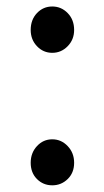

<svg xmlns="http://www.w3.org/2000/svg" viewBox="-20 -550 317 583"><path d="M73.2 -459Q73.2 -490.2 92.3 -510.3Q111.3 -530.3 138.7 -530.3Q166 -530.3 185.5 -510.3Q205.1 -490.2 205.1 -459Q205.1 -429.7 185.5 -409.7Q166 -389.6 138.7 -389.6Q111.3 -389.6 92.3 -409.7Q73.2 -429.7 73.2 -459ZM185.5 -6.3Q166 12.7 138.7 12.7Q111.3 12.7 92.3 -6.3Q73.2 -25.4 73.2 -55.7Q73.2 -85.9 92.3 -106.4Q111.3 -127 138.7 -127Q166 -127 185.5 -106.4Q205.1 -85.9 205.1 -55.7Q205.1 -25.4 185.5 -6.3Z"/></svg>

Font: Gen Shin Gothic Regular
Style: Regular
Weight: 400
Designer: [Source Han Sans]
Ryoko NISHIZUKA  (kana & ideographs); Paul D. Hunt (Latin, Greek & Cyrillic); Wenlong ZHANG  (bopomofo
Version: Version 1.002.20150607